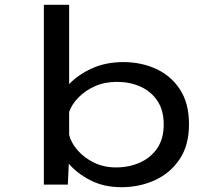

<svg xmlns="http://www.w3.org/2000/svg" viewBox="-20 -770 915 801"><path d="M163 0V-750H268.5V-419Q305 -458 363.2 -484.5Q421.5 -511 494.5 -511Q568.5 -511 630.8 -482.8Q693 -454.5 730.8 -397Q768.5 -339.5 768.5 -251.5Q768.5 -163.5 729 -105.2Q689.5 -47 625.5 -18Q561.5 11 486.5 11Q414 11 358 -17.5Q302 -46 267 -87L263 0ZM467.5 -428.5Q417 -428.5 376 -410.2Q335 -392 307 -363Q279 -334 268.5 -303V-207Q277 -173.5 304.5 -142.2Q332 -111 373 -91.2Q414 -71.5 464 -71.5Q518 -71.5 563.2 -91.5Q608.5 -111.5 635.8 -151.2Q663 -191 663 -251Q663 -310.5 636.2 -350Q609.5 -389.5 565.2 -409Q521 -428.5 467.5 -428.5Z"/></svg>

Font: Trispace SemiExpanded
Style: Regular
Weight: 400
Width: 6
Designer: Tyler Finck
Foundry: Etcetera Type Company
Version: Version 1.210; ttfautohint (v1.8.3)